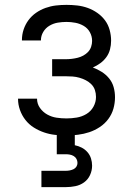

<svg xmlns="http://www.w3.org/2000/svg" viewBox="-20 -548 540 788"><path d="M253 8Q229 8 206 5.5Q183 3 161 -4.5Q139 -12 119 -24.5Q99 -37 84.5 -55.5Q70 -74 62 -96.5Q54 -119 54 -142V-143H132Q132 -122 144 -105Q156 -88 174 -78Q192 -68 212 -65Q232 -62 253 -62Q274 -62 295 -65.5Q316 -69 334.5 -80Q353 -91 363.5 -110Q374 -129 374 -150Q374 -165 369.5 -178.5Q365 -192 355 -202Q345 -212 332.5 -218.5Q320 -225 306 -229Q292 -233 278 -234Q264 -235 250 -235H194V-305H250Q262 -305 274.5 -306.5Q287 -308 299 -311Q311 -314 322 -320Q333 -326 341.5 -335Q350 -344 354 -356Q358 -368 358 -380Q358 -399 349 -415.5Q340 -432 324 -441.5Q308 -451 289.5 -454.5Q271 -458 253 -458Q235 -458 217 -455Q199 -452 183 -442.5Q167 -433 157.5 -417Q148 -401 148 -383V-382H70V-384Q70 -406 77 -427Q84 -448 97 -465.5Q110 -483 128 -495.5Q146 -508 167 -515.5Q188 -523 209.5 -525.5Q231 -528 253 -528Q275 -528 297 -525.5Q319 -523 340 -515.5Q361 -508 379.5 -495Q398 -482 411 -464.5Q424 -447 430 -425Q436 -403 436 -381Q436 -363 431.5 -345.5Q427 -328 416.5 -313.5Q406 -299 391.5 -288.5Q377 -278 361 -271Q380 -264 397.5 -253Q415 -242 428 -226Q441 -210 446.5 -190Q452 -170 452 -149Q452 -125 445.5 -102Q439 -79 424.5 -59.5Q410 -40 389.5 -26.5Q369 -13 346.5 -5.5Q324 2 300 5Q276 8 253 8ZM150 220V153H250Q258 153 266 151.5Q274 150 281.5 146.5Q289 143 293.5 136Q298 129 298 121Q298 112 294 104.5Q290 97 282.5 92.5Q275 88 266.5 86.5Q258 85 250 85H213V-62H287V48Q302 51 315.5 58Q329 65 339 76.5Q349 88 353.5 102.5Q358 117 358 132Q358 152 349.5 170.5Q341 189 325 200.5Q309 212 289.5 216Q270 220 250 220Z"/></svg>

Font: Iosevka Fuck
Style: Regular
Weight: 400
Monospace: yes
Designer: Belleve Invis
Foundry: Belleve Invis
Version: Version 28.0.7; ttfautohint (v1.8.3)